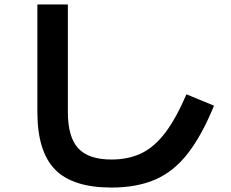

<svg xmlns="http://www.w3.org/2000/svg" viewBox="-20 -790 1040 863"><path d="M481 53Q307 53 227.5 -28Q148 -109 148 -287V-770H285V-287Q285 -174 331.5 -123.5Q378 -73 481 -73Q558 -73 616.5 -101.5Q675 -130 723.5 -194.5Q772 -259 818 -366L942 -315Q887 -181 824 -100Q761 -19 678 17Q595 53 481 53Z"/></svg>

Font: M PLUS 1 Code
Style: Regular
Weight: 400
Designer: Coji Morishita
Foundry: UNDERFOREST DESIGN
Version: Version 1.005